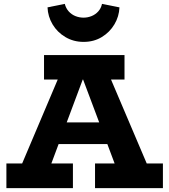

<svg xmlns="http://www.w3.org/2000/svg" viewBox="-20 -970 873 990"><path d="M48 -18 304 -622H526L783 -18H612L384 -625H431L204 -18ZM13 0V-127H356V0ZM238 -227 262 -339H560L582 -227ZM470 0V-127H820V0ZM207 -560V-686H622V-560ZM411 -754Q359 -754 317 -779Q275 -804 251 -844.5Q227 -885 225 -932L314 -950Q320 -927 334.5 -911Q349 -895 369 -887Q389 -879 411 -879Q432 -879 452 -887Q472 -895 486.5 -911Q501 -927 506 -950L596 -932Q594 -885 570 -844.5Q546 -804 505 -779Q464 -754 411 -754Z"/></svg>

Font: BioRhyme ExtraBold
Style: Regular
Weight: 800
Designer: Aoife Mooney
Foundry: Aoife Mooney Type
Version: Version 1.600;gftools[0.9.33]